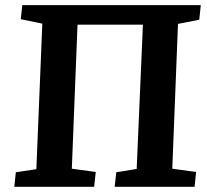

<svg xmlns="http://www.w3.org/2000/svg" viewBox="-20 -720 799 740"><path d="M530.8 -625H278.8L256.8 -69.8L349.1 -57.1L342.8 0H35.2L41 -56.2L120.1 -67.9L143.1 -628.9L60.1 -646L65.9 -700.2H753.9L748 -644L666 -627.9L644 -69.8L735.8 -57.1L730 0H421.9L428.2 -56.2L506.8 -68.8Z"/></svg>

Font: Literata Book
Style: Bold Italic
Weight: 700
Italic angle: -3°
Designer: Latin by Veronika Burian and Jose Scaglione. Greek by Irene Vlachou. Cyrillic by Vera Evstafieva
Foundry: TypeTogether
Version: Version 1.003;PS 001.003;hotconv 1.0.88;makeotf.lib2.5.64775